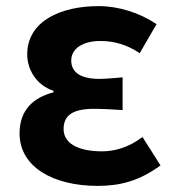

<svg xmlns="http://www.w3.org/2000/svg" viewBox="-20 -594 568 628"><path d="M299 14C371 14 434 -1 505 -53L446 -146C401 -111 353 -99 314 -99C232 -99 188 -127 188 -172C188 -218 220 -238 287 -238C317 -238 349 -236 381 -234V-341C355 -339 328 -336 305 -336C243 -336 213 -358 213 -396C213 -436 252 -460 309 -460C354 -460 397 -447 437 -420L492 -515C437 -552 369 -574 302 -574C179 -574 69 -525 69 -416C69 -369 97 -316 155 -297V-292C89 -275 44 -234 44 -158C44 -46 157 14 299 14Z"/></svg>

Font: Kinto Sans
Style: Bold
Weight: 700
Designer: Authors: Ryoko NISHIZUKA  (kana & ideographs); Paul D. Hunt (Latin, Greek & Cyrillic); Wenlong ZHANG  (bopomofo); Sandol
Foundry: Adobe Systems Incorporated, ookami Inc.
Version: Version 0.001